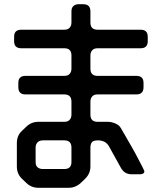

<svg xmlns="http://www.w3.org/2000/svg" viewBox="-20 -787 768 911"><path d="M149 -18V-87Q149 -102 158 -111.5Q167 -121 184 -121H285Q319 -121 319 -87V-18Q319 15 285 15H184Q168 15 158.5 7Q149 -1 149 -18ZM84 61 104 80Q128 104 162 104H306Q325 104 339 97Q351 92 360 84Q369 76 378 67L385 60Q409 36 409 3V-87Q409 -102 415.5 -111.5Q422 -121 445 -121Q482 -121 498 -91L554 10Q571 40 605 40H643Q665 40 665 25Q665 22 638 -29Q625 -55 603.5 -92.5Q582 -130 553 -180Q545 -194 526.5 -201.5Q508 -209 493 -209H443Q409 -209 409 -243V-305Q409 -320 417.5 -329.5Q426 -339 443 -339H627Q661 -339 661 -373V-394Q661 -427 627 -427H443Q409 -427 409 -461V-524Q409 -539 417.5 -548.5Q426 -558 443 -558H647Q681 -558 681 -591V-613Q681 -646 647 -646H443Q409 -646 409 -680V-733Q409 -767 375 -767H353Q338 -767 328.5 -758.5Q319 -750 319 -733V-680Q319 -665 310.5 -655.5Q302 -646 285 -646H81Q47 -646 47 -613V-591Q47 -558 81 -558H285Q319 -558 319 -524V-461Q319 -446 310.5 -436.5Q302 -427 285 -427H101Q67 -427 67 -394V-373Q67 -339 101 -339H285Q319 -339 319 -305V-243Q319 -228 310.5 -218.5Q302 -209 285 -209H162Q128 -209 104 -185L84 -166Q60 -144 60 -108V3Q60 38 84 61Z"/></svg>

Font: WDXL Lubrifont SC
Style: Regular
Weight: 400
Designer: [WDXL Lubrifont] Copyright 2020-2022 (c) NightFurySL2001, Skr-ZERO; [ZCOOL QingKe HuangYou] Copyright 2018-2022 (c) The 
Version: Version 2.001;hotconv 1.1.1;makeotfexe 2.6.0